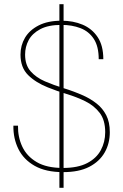

<svg xmlns="http://www.w3.org/2000/svg" viewBox="-20 -811 589 918"><path d="M264 87V-791H284V87ZM282 12Q199 12 146 -18Q93 -48 68 -98.5Q43 -149 44 -210H66Q65 -156 86.5 -110Q108 -64 155.5 -36Q203 -8 281 -8Q352 -8 396.5 -31Q441 -54 462 -93Q483 -132 483 -179Q483 -237 456.5 -271.5Q430 -306 388.5 -326.5Q347 -347 299 -361.5Q251 -376 209 -393Q151 -416 114.5 -452Q78 -488 78 -550Q78 -594 99.5 -630.5Q121 -667 165 -689.5Q209 -712 274 -712Q330 -712 375 -693Q420 -674 447 -633.5Q474 -593 474 -528H452Q452 -589 428.5 -625Q405 -661 364.5 -676.5Q324 -692 274 -692Q211 -692 172.5 -671.5Q134 -651 117 -619Q100 -587 100 -550Q100 -500 126.5 -470Q153 -440 195 -422Q237 -404 285.5 -389Q334 -374 379 -354Q414 -338 442.5 -315.5Q471 -293 488 -260Q505 -227 505 -179Q505 -125 480.5 -82Q456 -39 407 -13.5Q358 12 282 12Z"/></svg>

Font: DM Sans 18pt Thin
Style: Regular
Weight: 250
Designer: Colophon Foundry, Jonny Pinhorn
Foundry: Colophon Foundry
Version: Version 4.004;gftools[0.9.30]